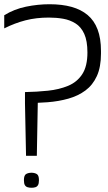

<svg xmlns="http://www.w3.org/2000/svg" viewBox="-22 -878 510 907"><path d="M96 -443Q152 -444 204.5 -449.5Q257 -455 299.5 -472.5Q342 -490 366.5 -527.5Q391 -565 391 -630Q391 -685 376 -718Q361 -751 334.5 -767.5Q308 -784 276 -789.5Q244 -795 209 -795Q149 -795 98.5 -782Q48 -769 -2 -744V-806Q45 -835 101 -846.5Q157 -858 212 -858Q271 -858 316 -845.5Q361 -833 392 -807Q423 -781 439 -739Q455 -697 455 -637V-625Q455 -561 435.5 -518.5Q416 -476 381.5 -450.5Q347 -425 301 -412Q255 -399 202.5 -395Q150 -391 96 -391ZM127 9Q117 9 108.5 6.5Q100 4 95.5 -3.5Q91 -11 91 -27Q91 -50 101.5 -56Q112 -62 127 -62Q141 -62 151.5 -56Q162 -50 162 -27Q162 -11 157.5 -3.5Q153 4 145 6.5Q137 9 127 9ZM101 -142 96 -390V-419H157L152 -142Z"/></svg>

Font: Matangi Light
Style: Regular
Weight: 400
Version: Version 3.002